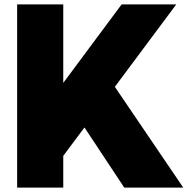

<svg xmlns="http://www.w3.org/2000/svg" viewBox="-20 -803 854 858"><path d="M56.6 35.2V-783.2H262.7V-432.6L523.4 -783.2H767.6L493.2 -415L798.8 35.2H535.2L357.4 -233.4L262.7 -106.4V35.2Z"/></svg>

Font: GenEi M Gothic v2 Black
Style: Regular
Weight: 900
Version: Version 2.0